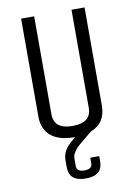

<svg xmlns="http://www.w3.org/2000/svg" viewBox="-96 -712 713 1013"><g transform="rotate(-10 260.0 -205.0)"><path d="M360 -125V-650H430V-125Q430 -31 350 0L288 51Q239 91 239 124V166Q239 197 280.5 197Q322 197 322 166V136H370V164Q370 240 280.5 240Q191 240 191 164V124Q191 79 232 41L263 15H261Q176 15 133 -21.5Q90 -58 90 -125V-650H160V-125Q160 -45 260 -45Q360 -45 360 -125Z"/></g></svg>

Font: Unica One
Style: Regular
Weight: 400
Designer: Eduardo Rodriguez Tunni
Foundry: Eduardo Rodriguez Tunni
Version: Version 1.001